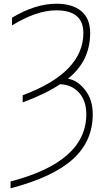

<svg xmlns="http://www.w3.org/2000/svg" viewBox="-20 -761 551 1020"><path d="M279.3 -741.2Q365.2 -741.2 412.1 -701.7Q459 -662.1 459 -585.9Q459 -436.5 340.8 -342.8Q391.6 -335 432.1 -283.2Q472.7 -231.4 472.7 -154.3Q472.7 -10.7 366.7 85Q260.7 180.7 36.1 239.3V203.1Q438.5 98.6 438.5 -154.3Q438.5 -225.6 399.9 -268.6Q361.3 -311.5 298.8 -313.5Q227.5 -264.6 100.6 -216.8V-254.9Q422.9 -375 422.9 -585.9Q422.9 -706.1 279.3 -706.1Q173.8 -706.1 43.9 -626V-667Q168 -741.2 279.3 -741.2Z"/></svg>

Font: Gen Shin Gothic ExtraLight
Style: Regular
Weight: 100
Designer: [Source Han Sans]
Ryoko NISHIZUKA  (kana & ideographs); Paul D. Hunt (Latin, Greek & Cyrillic); Wenlong ZHANG  (bopomofo
Version: Version 1.002.20150607